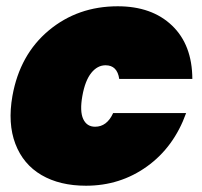

<svg xmlns="http://www.w3.org/2000/svg" viewBox="-20 -591 649 618"><path d="M20 -282.2Q43.9 -415.5 137.2 -493.2Q230.5 -570.8 358.9 -570.8Q468.8 -570.8 533.7 -508.8Q598.6 -446.8 599.1 -336.9H363.8Q357.4 -380.9 319.8 -380.9Q293.5 -380.9 273.7 -356.2Q253.9 -331.5 245.1 -282.2Q236.3 -232.9 247.8 -208Q259.3 -183.1 286.1 -183.1Q324.2 -183.1 344.2 -227.1H579.1Q539.6 -117.2 453.1 -55.2Q366.7 6.8 256.8 6.8Q172.4 6.8 113.5 -27.6Q54.7 -62 29.5 -127.9Q4.4 -193.8 20 -282.2Z"/></svg>

Font: SVN-Poppins Black
Style: Italic
Weight: 900
Italic angle: -10°
Designer: Ninad Kale (Devanagari), Jonny Pinhorn (Latin)
Foundry: Indian Type Foundry
Version: Version 3.002 2017